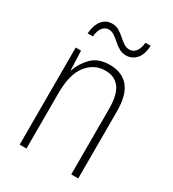

<svg xmlns="http://www.w3.org/2000/svg" viewBox="-174 -809 816 906"><g transform="rotate(30 233.5 -356.5)"><path d="M258 -539Q324 -539 359.5 -497Q395 -455 395 -365V0H357V-356Q357 -435 330 -470Q303 -505 254 -505Q192 -505 152.5 -455Q113 -405 113 -302V0H76V-529H105L109 -425H111Q126 -469 160.5 -504Q195 -539 258 -539ZM91 -615Q95 -663 116 -688Q137 -713 169 -713Q191 -713 207.5 -703Q224 -693 238.5 -680Q253 -667 267.5 -657Q282 -647 299 -647Q319 -647 332.5 -663Q346 -679 350 -713H378Q376 -664 353.5 -639.5Q331 -615 299 -615Q278 -615 261 -625Q244 -635 229.5 -648Q215 -661 200.5 -671Q186 -681 169 -681Q151 -681 137 -665.5Q123 -650 120 -615Z"/></g></svg>

Font: Noto Sans Sinhala Condensed ExtraLight
Style: Regular
Weight: 200
Width: 3
Designer: Jelle Bosma - Monotype Design Team
Foundry: Monotype Imaging Inc.
Version: Version 2.006; ttfautohint (v1.8.4.7-5d5b)